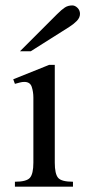

<svg xmlns="http://www.w3.org/2000/svg" viewBox="-20 -702 321 722"><path d="M254.4 0H36.1V-18.6Q79.6 -18.6 92.5 -33.4Q105.5 -48.3 105.5 -90.3V-335Q105.5 -356.4 99.4 -375.2Q93.3 -394 71.3 -394Q63.5 -394 54.4 -391.6Q45.4 -389.2 36.1 -386.7L29.8 -403.8L164.6 -458H186V-90.3Q186 -48.3 198.5 -33.4Q210.9 -18.6 254.4 -18.6ZM280.8 -649.9Q280.8 -635.3 268.3 -622.8Q255.9 -610.4 240.2 -600.6L95.7 -509.3H55.2L194.3 -648.4Q211.9 -666 223.9 -673.8Q235.8 -681.6 252 -681.6Q262.2 -681.6 271.5 -672.4Q280.8 -663.1 280.8 -649.9Z"/></svg>

Font: Awami Nastaliq
Style: Regular
Weight: 400
Designer: Peter Martin, SIL International
Foundry: SIL International
Version: Version 3.100